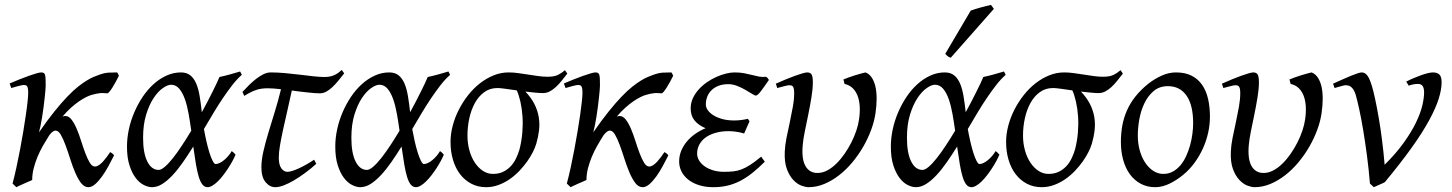

<svg xmlns="http://www.w3.org/2000/svg" viewBox="-20 -758 6036 798"><path d="M454.1 -112.3Q443.8 -91.8 431.2 -68.4Q418.5 -44.9 404.5 -25.4Q390.6 -5.9 376 7.1Q361.3 20 347.2 20Q330.1 20 316.9 2.7Q303.7 -14.6 292.5 -41Q281.2 -67.4 271.7 -97.7Q262.2 -127.9 252.4 -154.3Q242.7 -180.7 232.7 -198Q222.7 -215.3 210.4 -215.3Q205.1 -215.3 198.5 -210.2Q191.9 -205.1 185.1 -196.3Q171.4 -174.8 158.4 -152.1Q145.5 -129.4 135.7 -105.7Q126 -82 119.9 -57.9Q113.8 -33.7 113.8 -9.8Q106.9 -6.8 98.1 -2.9Q89.4 1 80.3 4.9Q71.3 8.8 62.5 12.9Q53.7 17.1 47.9 20L32.2 4.9Q40.5 -25.9 48.3 -62.5Q56.2 -99.1 63.5 -137.2Q70.8 -175.3 76.9 -212.4Q83 -249.5 87.6 -281.2Q92.3 -313 94.7 -336.7Q97.2 -360.4 97.2 -372.1Q97.2 -383.3 95.9 -389.9Q94.7 -396.5 92.5 -399.7Q90.3 -402.8 86.9 -403.8Q83.5 -404.8 79.1 -404.8Q74.7 -404.8 66.2 -402.8Q57.6 -400.9 48.8 -398.4Q40 -396 26.9 -392.1L20 -411.1Q40.5 -419.9 61.3 -428.2Q82 -436.5 100.1 -442.9Q118.2 -449.2 131.6 -453.1Q145 -457 150.9 -457Q157.7 -457 161.6 -454.8Q165.5 -452.6 167.2 -446.8Q168.9 -440.9 169.4 -430.2Q169.9 -419.4 169.9 -401.9Q169.9 -396 168.7 -382.1Q167.5 -368.2 165.5 -350.1Q163.6 -332 160.9 -311.3Q158.2 -290.5 155 -271Q151.9 -251.5 148.4 -234.9Q145 -218.3 142.1 -208Q176.8 -258.3 206.3 -294.9Q235.8 -331.5 260.3 -356.9Q284.7 -382.3 304.9 -398.2Q325.2 -414.1 341.3 -423.8Q357.4 -433.6 369.6 -438.5Q381.8 -443.4 391.1 -446.8Q413.6 -455.1 431.2 -456.1Q448.7 -457 466.8 -457Q470.2 -452.6 471.4 -449.2Q472.7 -445.8 474.1 -442.9Q468.3 -430.7 460.9 -417.5Q453.6 -404.3 447 -393.8Q440.4 -383.3 434.6 -376.5Q428.7 -369.6 425.8 -370.1Q417 -370.6 409.9 -371.1Q402.8 -371.6 395.5 -370.8Q388.2 -370.1 380.1 -368.4Q372.1 -366.7 361.8 -363.8Q352.1 -361.3 338.6 -354.7Q325.2 -348.1 309.1 -337.2Q293 -326.2 275.1 -310.3Q257.3 -294.4 239.7 -273.4Q243.7 -274.9 246.3 -275.4Q249 -275.9 251.5 -275.9Q266.1 -275.9 277.8 -260.3Q289.6 -244.6 299.3 -221.4Q309.1 -198.2 317.6 -170.9Q326.2 -143.6 335 -120.4Q343.8 -97.2 353.3 -81.5Q362.8 -65.9 375 -65.9Q382.8 -65.9 391.4 -71.8Q399.9 -77.6 408 -86.4Q416 -95.2 423.8 -105.7Q431.6 -116.2 438 -126Q443.8 -122.1 446.8 -120.1Q449.7 -118.2 454.1 -112.3Z M639.2 -51.8Q649.9 -51.8 665.3 -64.9Q680.7 -78.1 698.5 -100.6Q716.3 -123 735.8 -152.6Q755.4 -182.1 774.9 -214.8Q770 -250.5 763.9 -284.9Q757.8 -319.3 748.3 -346.2Q738.8 -373 724.9 -389.4Q710.9 -405.8 690.9 -405.8Q676.8 -405.8 656.7 -391.8Q636.7 -377.9 618.4 -350.3Q600.1 -322.8 587.4 -281.5Q574.7 -240.2 574.7 -185.1Q574.7 -121.6 592.3 -86.7Q609.9 -51.8 639.2 -51.8ZM984.9 -446.8Q964.8 -429.2 945.3 -404.1Q925.8 -378.9 906 -349.6Q886.2 -320.3 866.7 -287.6Q847.2 -254.9 827.6 -221.7Q832 -196.8 837.9 -170.9Q843.8 -145 850.3 -124Q856.9 -103 863.8 -89.6Q870.6 -76.2 876 -76.2Q883.8 -76.2 893.3 -80.8Q902.8 -85.4 912.1 -93.3Q921.4 -101.1 929.4 -110.6Q937.5 -120.1 942.9 -129.9Q949.2 -126 952.1 -122.6Q955.1 -119.1 959 -115.2Q953.6 -102.5 945.6 -87.6Q937.5 -72.8 927.7 -57.9Q918 -43 907 -28.8Q896 -14.6 885 -3.9Q874 6.8 863 13.4Q852.1 20 842.8 20Q830.6 20 821.8 9.5Q813 -1 806.4 -22.2Q799.8 -43.5 794.4 -75.2Q789.1 -106.9 783.2 -148.9Q761.7 -114.3 740.2 -83.5Q718.8 -52.7 697.3 -29.8Q675.8 -6.8 654.5 6.6Q633.3 20 611.8 20Q595.7 20 577.4 10.7Q559.1 1.5 543.7 -18.8Q528.3 -39.1 518.1 -71Q507.8 -103 507.8 -148.9Q507.8 -184.1 515.6 -220.5Q523.4 -256.8 538.1 -291Q552.7 -325.2 573 -355.5Q593.3 -385.7 618.2 -408.2Q643.1 -430.7 671.9 -443.8Q700.7 -457 731.9 -457Q755.9 -457 771 -444.8Q786.1 -432.6 795.4 -410.9Q804.7 -389.2 809.8 -358.6Q814.9 -328.1 818.8 -291.5Q831.5 -314.5 842.8 -336.2Q854 -357.9 863.5 -377Q873 -396 880.4 -411.6Q887.7 -427.2 892.1 -438Q913.1 -442.4 934.1 -448.2Q955.1 -454.1 978 -460.9Q981 -455.6 982.2 -452.9Q983.4 -450.2 984.9 -446.8Z M1294.4 -77.1Q1272 -56.6 1248 -39.1Q1224.1 -21.5 1201.7 -8.3Q1179.2 4.9 1159.2 12.5Q1139.2 20 1124.5 20Q1100.6 20 1083.5 -1.2Q1066.4 -22.5 1066.4 -62Q1066.4 -92.3 1074.7 -128.7Q1083 -165 1095.5 -206.5Q1107.9 -248 1122.1 -293.5Q1136.2 -338.9 1147.9 -387.2Q1131.3 -389.2 1117.4 -390.1Q1103.5 -391.1 1093.3 -391.1Q1079.6 -391.1 1068.4 -389.6Q1057.1 -388.2 1045.9 -384.5Q1034.7 -380.9 1022.5 -374.8Q1010.3 -368.7 995.1 -359.4L987.8 -376Q1000.5 -389.6 1014.9 -404.1Q1029.3 -418.5 1044.4 -430.2Q1059.6 -441.9 1075 -449.5Q1090.3 -457 1105 -457Q1133.8 -457 1165.3 -454.1Q1196.8 -451.2 1226.6 -447.5Q1256.3 -443.8 1283 -440.9Q1309.6 -438 1328.6 -438Q1342.3 -438 1353 -440.4Q1363.8 -442.9 1372.1 -447Q1380.4 -451.2 1387.2 -456.3Q1394 -461.4 1400.4 -467.3L1410.6 -453.1Q1398.4 -437.5 1386.2 -422.6Q1374 -407.7 1361.6 -396Q1349.1 -384.3 1336.2 -377.2Q1323.2 -370.1 1309.6 -370.1Q1299.8 -370.1 1286.6 -371.1Q1273.4 -372.1 1258.3 -373.8Q1243.2 -375.5 1226.3 -377.4Q1209.5 -379.4 1192.9 -381.8Q1183.1 -335 1173.3 -293.5Q1163.6 -252 1156 -216.8Q1148.4 -181.6 1143.6 -153.1Q1138.7 -124.5 1138.7 -103Q1138.7 -72.8 1149.4 -58.3Q1160.2 -43.9 1173.8 -43.9Q1182.6 -43.9 1194.6 -47.6Q1206.5 -51.3 1221.2 -57.9Q1235.8 -64.5 1252.2 -73.7Q1268.6 -83 1285.6 -94.2Z M1504.9 -51.8Q1515.6 -51.8 1531 -64.9Q1546.4 -78.1 1564.2 -100.6Q1582 -123 1601.6 -152.6Q1621.1 -182.1 1640.6 -214.8Q1635.7 -250.5 1629.6 -284.9Q1623.5 -319.3 1614 -346.2Q1604.5 -373 1590.6 -389.4Q1576.7 -405.8 1556.6 -405.8Q1542.5 -405.8 1522.5 -391.8Q1502.4 -377.9 1484.1 -350.3Q1465.8 -322.8 1453.1 -281.5Q1440.4 -240.2 1440.4 -185.1Q1440.4 -121.6 1458 -86.7Q1475.6 -51.8 1504.9 -51.8ZM1850.6 -446.8Q1830.6 -429.2 1811 -404.1Q1791.5 -378.9 1771.7 -349.6Q1752 -320.3 1732.4 -287.6Q1712.9 -254.9 1693.4 -221.7Q1697.8 -196.8 1703.6 -170.9Q1709.5 -145 1716.1 -124Q1722.7 -103 1729.5 -89.6Q1736.3 -76.2 1741.7 -76.2Q1749.5 -76.2 1759 -80.8Q1768.6 -85.4 1777.8 -93.3Q1787.1 -101.1 1795.2 -110.6Q1803.2 -120.1 1808.6 -129.9Q1814.9 -126 1817.9 -122.6Q1820.8 -119.1 1824.7 -115.2Q1819.3 -102.5 1811.3 -87.6Q1803.2 -72.8 1793.5 -57.9Q1783.7 -43 1772.7 -28.8Q1761.7 -14.6 1750.7 -3.9Q1739.7 6.8 1728.8 13.4Q1717.8 20 1708.5 20Q1696.3 20 1687.5 9.5Q1678.7 -1 1672.1 -22.2Q1665.5 -43.5 1660.2 -75.2Q1654.8 -106.9 1648.9 -148.9Q1627.4 -114.3 1606 -83.5Q1584.5 -52.7 1563 -29.8Q1541.5 -6.8 1520.3 6.6Q1499 20 1477.5 20Q1461.4 20 1443.1 10.7Q1424.8 1.5 1409.4 -18.8Q1394 -39.1 1383.8 -71Q1373.5 -103 1373.5 -148.9Q1373.5 -184.1 1381.3 -220.5Q1389.2 -256.8 1403.8 -291Q1418.5 -325.2 1438.7 -355.5Q1459 -385.7 1483.9 -408.2Q1508.8 -430.7 1537.6 -443.8Q1566.4 -457 1597.7 -457Q1621.6 -457 1636.7 -444.8Q1651.9 -432.6 1661.1 -410.9Q1670.4 -389.2 1675.5 -358.6Q1680.7 -328.1 1684.6 -291.5Q1697.3 -314.5 1708.5 -336.2Q1719.7 -357.9 1729.2 -377Q1738.8 -396 1746.1 -411.6Q1753.4 -427.2 1757.8 -438Q1778.8 -442.4 1799.8 -448.2Q1820.8 -454.1 1843.8 -460.9Q1846.7 -455.6 1847.9 -452.9Q1849.1 -450.2 1850.6 -446.8Z M2113.3 -406.2Q2111.3 -406.2 2114.3 -404.8Q2113.3 -405.8 2113.3 -406.2ZM2139.2 -137.2Q2147.9 -171.4 2150.9 -206.5Q2153.8 -241.7 2151.6 -274.2Q2149.4 -306.6 2143.1 -334.7Q2136.7 -362.8 2127.9 -382.3Q2101.1 -386.2 2079.1 -389.2Q2057.1 -392.1 2047.9 -392.1Q2016.1 -392.1 1992.7 -375Q1969.2 -357.9 1953.9 -330.1Q1938.5 -302.2 1930.7 -266.8Q1922.9 -231.4 1922.9 -194.8Q1922.9 -162.1 1930.9 -133.1Q1939 -104 1953.4 -82.3Q1967.8 -60.5 1987.1 -47.9Q2006.3 -35.2 2028.8 -35.2Q2052.2 -35.2 2070.1 -43.5Q2087.9 -51.8 2101.6 -65.9Q2115.2 -80.1 2124.3 -98.6Q2133.3 -117.2 2139.2 -137.2ZM2337.9 -452.1Q2325.7 -436.5 2314 -421.9Q2302.2 -407.2 2290 -396Q2277.8 -384.8 2264.6 -377.9Q2251.5 -371.1 2236.8 -371.1Q2224.1 -371.1 2204.8 -373Q2185.5 -375 2163.6 -377.4Q2188 -351.6 2201.2 -325.4Q2214.4 -299.3 2219 -272.2Q2223.6 -245.1 2220.5 -217.3Q2217.3 -189.5 2209 -161.1Q2204.6 -146 2195.1 -126.7Q2185.5 -107.4 2171.4 -87.4Q2157.2 -67.4 2138.9 -48.1Q2120.6 -28.8 2098.9 -13.7Q2077.1 1.5 2052.2 10.7Q2027.3 20 2000.5 20Q1966.3 20 1939 5.6Q1911.6 -8.8 1892.3 -33.9Q1873 -59.1 1862.8 -93.5Q1852.5 -127.9 1852.5 -168Q1852.5 -201.2 1861.6 -235.6Q1870.6 -270 1887 -302Q1903.3 -334 1925.5 -362.3Q1947.8 -390.6 1974.6 -411.6Q2001.5 -432.6 2031.7 -444.8Q2062 -457 2093.8 -457Q2113.3 -457 2134 -454.1Q2154.8 -451.2 2175.5 -448Q2196.3 -444.8 2216.6 -441.9Q2236.8 -439 2255.9 -439Q2283.7 -439 2299.6 -447Q2315.4 -455.1 2328.1 -466.3Z M2757.8 -112.3Q2747.6 -91.8 2734.9 -68.4Q2722.2 -44.9 2708.3 -25.4Q2694.3 -5.9 2679.7 7.1Q2665 20 2650.9 20Q2633.8 20 2620.6 2.7Q2607.4 -14.6 2596.2 -41Q2585 -67.4 2575.4 -97.7Q2565.9 -127.9 2556.2 -154.3Q2546.4 -180.7 2536.4 -198Q2526.4 -215.3 2514.2 -215.3Q2508.8 -215.3 2502.2 -210.2Q2495.6 -205.1 2488.8 -196.3Q2475.1 -174.8 2462.2 -152.1Q2449.2 -129.4 2439.5 -105.7Q2429.7 -82 2423.6 -57.9Q2417.5 -33.7 2417.5 -9.8Q2410.6 -6.8 2401.9 -2.9Q2393.1 1 2384 4.9Q2375 8.8 2366.2 12.9Q2357.4 17.1 2351.6 20L2335.9 4.9Q2344.2 -25.9 2352.1 -62.5Q2359.9 -99.1 2367.2 -137.2Q2374.5 -175.3 2380.6 -212.4Q2386.7 -249.5 2391.4 -281.2Q2396 -313 2398.4 -336.7Q2400.9 -360.4 2400.9 -372.1Q2400.9 -383.3 2399.7 -389.9Q2398.4 -396.5 2396.2 -399.7Q2394 -402.8 2390.6 -403.8Q2387.2 -404.8 2382.8 -404.8Q2378.4 -404.8 2369.9 -402.8Q2361.3 -400.9 2352.5 -398.4Q2343.8 -396 2330.6 -392.1L2323.7 -411.1Q2344.2 -419.9 2365 -428.2Q2385.7 -436.5 2403.8 -442.9Q2421.9 -449.2 2435.3 -453.1Q2448.7 -457 2454.6 -457Q2461.4 -457 2465.3 -454.8Q2469.2 -452.6 2470.9 -446.8Q2472.7 -440.9 2473.1 -430.2Q2473.6 -419.4 2473.6 -401.9Q2473.6 -396 2472.4 -382.1Q2471.2 -368.2 2469.2 -350.1Q2467.3 -332 2464.6 -311.3Q2461.9 -290.5 2458.7 -271Q2455.6 -251.5 2452.1 -234.9Q2448.7 -218.3 2445.8 -208Q2480.5 -258.3 2510 -294.9Q2539.6 -331.5 2564 -356.9Q2588.4 -382.3 2608.6 -398.2Q2628.9 -414.1 2645 -423.8Q2661.1 -433.6 2673.3 -438.5Q2685.5 -443.4 2694.8 -446.8Q2717.3 -455.1 2734.9 -456.1Q2752.4 -457 2770.5 -457Q2773.9 -452.6 2775.1 -449.2Q2776.4 -445.8 2777.8 -442.9Q2772 -430.7 2764.6 -417.5Q2757.3 -404.3 2750.7 -393.8Q2744.1 -383.3 2738.3 -376.5Q2732.4 -369.6 2729.5 -370.1Q2720.7 -370.6 2713.6 -371.1Q2706.5 -371.6 2699.2 -370.8Q2691.9 -370.1 2683.8 -368.4Q2675.8 -366.7 2665.5 -363.8Q2655.8 -361.3 2642.3 -354.7Q2628.9 -348.1 2612.8 -337.2Q2596.7 -326.2 2578.9 -310.3Q2561 -294.4 2543.5 -273.4Q2547.4 -274.9 2550 -275.4Q2552.7 -275.9 2555.2 -275.9Q2569.8 -275.9 2581.5 -260.3Q2593.3 -244.6 2603 -221.4Q2612.8 -198.2 2621.3 -170.9Q2629.9 -143.6 2638.7 -120.4Q2647.5 -97.2 2657 -81.5Q2666.5 -65.9 2678.7 -65.9Q2686.5 -65.9 2695.1 -71.8Q2703.6 -77.6 2711.7 -86.4Q2719.7 -95.2 2727.5 -105.7Q2735.4 -116.2 2741.7 -126Q2747.6 -122.1 2750.5 -120.1Q2753.4 -118.2 2757.8 -112.3Z M3175.8 -425.8Q3153.8 -393.6 3141.1 -377.2Q3128.4 -360.8 3121.6 -360.8Q3116.7 -360.8 3105.2 -368.2Q3093.8 -375.5 3078.1 -384.5Q3062.5 -393.6 3043.9 -400.9Q3025.4 -408.2 3006.8 -408.2Q2984.4 -408.2 2967 -401.6Q2949.7 -395 2937.7 -383.5Q2925.8 -372.1 2919.7 -356.7Q2913.6 -341.3 2913.6 -323.2Q2913.6 -312.5 2921.1 -301Q2928.7 -289.6 2943.6 -279.8Q2958.5 -270 2980.7 -263.7Q3002.9 -257.3 3031.7 -257.3Q3047.4 -257.3 3061.8 -259.3Q3076.2 -261.2 3088.4 -264.2L3095.2 -253.9L3072.8 -203.1Q3057.6 -208 3040.5 -210.4Q3023.4 -212.9 3007.8 -212.9Q2980 -212.9 2956.3 -206.5Q2932.6 -200.2 2915 -188.2Q2897.5 -176.3 2887.5 -158.7Q2877.4 -141.1 2877.4 -119.1Q2877.4 -105 2885.5 -91.3Q2893.6 -77.6 2908.2 -67.1Q2922.9 -56.6 2943.4 -50.3Q2963.9 -43.9 2988.8 -43.9Q3010.7 -43.9 3027.8 -45.7Q3044.9 -47.4 3062 -54Q3079.1 -60.5 3098.4 -73Q3117.7 -85.4 3143.6 -106.9L3158.7 -85.9Q3130.9 -58.1 3105.5 -38.1Q3080.1 -18.1 3054.4 -5.1Q3028.8 7.8 3002 13.9Q2975.1 20 2944.8 20Q2912.1 20 2885.7 11.7Q2859.4 3.4 2841.1 -11Q2822.8 -25.4 2812.7 -44.9Q2802.7 -64.5 2802.7 -86.9Q2802.7 -110.4 2811.5 -131.6Q2820.3 -152.8 2835.2 -170.4Q2850.1 -188 2870.1 -201.9Q2890.1 -215.8 2912.6 -225.1Q2883.3 -237.3 2866.9 -257.1Q2850.6 -276.9 2850.6 -307.1Q2850.6 -329.6 2859.6 -349.4Q2868.7 -369.1 2883.5 -385.7Q2898.4 -402.3 2917.7 -415.8Q2937 -429.2 2957.3 -438.2Q2977.5 -447.3 2997.1 -452.1Q3016.6 -457 3032.7 -457Q3055.7 -457 3073.2 -453.6Q3090.8 -450.2 3106 -446.3Q3121.1 -442.4 3134.8 -439.7Q3148.4 -437 3163.6 -439Q3168 -436.5 3170.4 -433.6Q3172.9 -430.7 3175.8 -425.8Z M3618.7 -287.1Q3613.8 -253.4 3600.6 -217.8Q3587.4 -182.1 3567.6 -147.9Q3547.9 -113.8 3522.5 -83.3Q3497.1 -52.7 3467.5 -29.8Q3438 -6.8 3405.8 6.6Q3373.5 20 3340.3 20Q3328.6 20 3311.3 13.7Q3293.9 7.3 3277.8 -9.3Q3261.7 -25.9 3250.7 -54.7Q3239.7 -83.5 3241.7 -127.9Q3242.7 -154.3 3249 -185.5Q3255.4 -216.8 3262.5 -249.5Q3269.5 -282.2 3275.1 -313.5Q3280.8 -344.7 3280.8 -371.1Q3280.8 -382.3 3279.3 -388.9Q3277.8 -395.5 3275.1 -398.7Q3272.5 -401.9 3268.8 -402.8Q3265.1 -403.8 3260.7 -403.8Q3256.3 -403.8 3248 -401.9Q3239.7 -399.9 3231.4 -397.7Q3223.1 -395.5 3210.4 -392.1L3204.6 -410.2Q3225.1 -419.4 3245.8 -428Q3266.6 -436.5 3284.2 -442.9Q3301.8 -449.2 3315.2 -453.1Q3328.6 -457 3334.5 -457Q3348.6 -457 3353.5 -447.8Q3358.4 -438.5 3358.4 -416Q3358.4 -388.2 3352.5 -353Q3346.7 -317.9 3339.4 -282Q3332 -246.1 3325.2 -212.9Q3318.4 -179.7 3316.4 -155.8Q3311 -97.2 3327.6 -68.1Q3344.2 -39.1 3377.4 -39.1Q3398.4 -39.1 3418.5 -49.8Q3438.5 -60.5 3456.5 -78.4Q3474.6 -96.2 3490.5 -119.1Q3506.3 -142.1 3518.8 -166.7Q3531.2 -191.4 3539.3 -215.8Q3547.4 -240.2 3550.3 -261.2Q3554.7 -290.5 3553.2 -315.4Q3551.8 -340.3 3544.4 -359.6Q3537.1 -378.9 3523.7 -391.8Q3510.3 -404.8 3490.2 -409.2L3485.4 -427.7Q3494.1 -431.6 3506.1 -435.8Q3518.1 -439.9 3530.8 -444.1Q3543.5 -448.2 3555.4 -451.4Q3567.4 -454.6 3576.7 -457Q3605 -447.3 3617.2 -403.3Q3623.5 -379.9 3623.5 -347.7Q3623.5 -320.3 3618.7 -287.1Z M3814 -51.8Q3824.7 -51.8 3840.1 -64.9Q3855.5 -78.1 3873.3 -100.6Q3891.1 -123 3910.6 -152.6Q3930.2 -182.1 3949.7 -214.8Q3944.8 -250.5 3938.7 -284.9Q3932.6 -319.3 3923.1 -346.2Q3913.6 -373 3899.7 -389.4Q3885.7 -405.8 3865.7 -405.8Q3851.6 -405.8 3831.5 -391.8Q3811.5 -377.9 3793.2 -350.3Q3774.9 -322.8 3762.2 -281.5Q3749.5 -240.2 3749.5 -185.1Q3749.5 -121.6 3767.1 -86.7Q3784.7 -51.8 3814 -51.8ZM4159.7 -446.8Q4139.6 -429.2 4120.1 -404.1Q4100.6 -378.9 4080.8 -349.6Q4061 -320.3 4041.5 -287.6Q4022 -254.9 4002.4 -221.7Q4006.8 -196.8 4012.7 -170.9Q4018.6 -145 4025.1 -124Q4031.7 -103 4038.6 -89.6Q4045.4 -76.2 4050.8 -76.2Q4058.6 -76.2 4068.1 -80.8Q4077.6 -85.4 4086.9 -93.3Q4096.2 -101.1 4104.2 -110.6Q4112.3 -120.1 4117.7 -129.9Q4124 -126 4127 -122.6Q4129.9 -119.1 4133.8 -115.2Q4128.4 -102.5 4120.4 -87.6Q4112.3 -72.8 4102.5 -57.9Q4092.8 -43 4081.8 -28.8Q4070.8 -14.6 4059.8 -3.9Q4048.8 6.8 4037.8 13.4Q4026.9 20 4017.6 20Q4005.4 20 3996.6 9.5Q3987.8 -1 3981.2 -22.2Q3974.6 -43.5 3969.2 -75.2Q3963.9 -106.9 3958 -148.9Q3936.5 -114.3 3915 -83.5Q3893.6 -52.7 3872.1 -29.8Q3850.6 -6.8 3829.3 6.6Q3808.1 20 3786.6 20Q3770.5 20 3752.2 10.7Q3733.9 1.5 3718.5 -18.8Q3703.1 -39.1 3692.9 -71Q3682.6 -103 3682.6 -148.9Q3682.6 -184.1 3690.4 -220.5Q3698.2 -256.8 3712.9 -291Q3727.5 -325.2 3747.8 -355.5Q3768.1 -385.7 3793 -408.2Q3817.9 -430.7 3846.7 -443.8Q3875.5 -457 3906.7 -457Q3930.7 -457 3945.8 -444.8Q3960.9 -432.6 3970.2 -410.9Q3979.5 -389.2 3984.6 -358.6Q3989.7 -328.1 3993.7 -291.5Q4006.3 -314.5 4017.6 -336.2Q4028.8 -357.9 4038.3 -377Q4047.9 -396 4055.2 -411.6Q4062.5 -427.2 4066.9 -438Q4087.9 -442.4 4108.9 -448.2Q4129.9 -454.1 4152.8 -460.9Q4155.8 -455.6 4157 -452.9Q4158.2 -450.2 4159.7 -446.8ZM3931.6 -518.1Q3924.3 -520.5 3920.2 -523.4Q3916 -526.4 3908.7 -534.2L4014.6 -713.9Q4022.5 -716.8 4033.2 -720.2Q4043.9 -723.6 4055.4 -726.8Q4066.9 -730 4078.4 -732.7Q4089.8 -735.4 4098.6 -737.8L4110.8 -721.2Z M4422.4 -406.2Q4420.4 -406.2 4423.3 -404.8Q4422.4 -405.8 4422.4 -406.2ZM4448.2 -137.2Q4457 -171.4 4460 -206.5Q4462.9 -241.7 4460.7 -274.2Q4458.5 -306.6 4452.1 -334.7Q4445.8 -362.8 4437 -382.3Q4410.2 -386.2 4388.2 -389.2Q4366.2 -392.1 4356.9 -392.1Q4325.2 -392.1 4301.8 -375Q4278.3 -357.9 4262.9 -330.1Q4247.6 -302.2 4239.7 -266.8Q4231.9 -231.4 4231.9 -194.8Q4231.9 -162.1 4240 -133.1Q4248 -104 4262.5 -82.3Q4276.9 -60.5 4296.1 -47.9Q4315.4 -35.2 4337.9 -35.2Q4361.3 -35.2 4379.2 -43.5Q4397 -51.8 4410.6 -65.9Q4424.3 -80.1 4433.3 -98.6Q4442.4 -117.2 4448.2 -137.2ZM4647 -452.1Q4634.8 -436.5 4623 -421.9Q4611.3 -407.2 4599.1 -396Q4586.9 -384.8 4573.7 -377.9Q4560.5 -371.1 4545.9 -371.1Q4533.2 -371.1 4513.9 -373Q4494.6 -375 4472.7 -377.4Q4497.1 -351.6 4510.3 -325.4Q4523.4 -299.3 4528.1 -272.2Q4532.7 -245.1 4529.5 -217.3Q4526.4 -189.5 4518.1 -161.1Q4513.7 -146 4504.2 -126.7Q4494.6 -107.4 4480.5 -87.4Q4466.3 -67.4 4448 -48.1Q4429.7 -28.8 4408 -13.7Q4386.2 1.5 4361.3 10.7Q4336.4 20 4309.6 20Q4275.4 20 4248 5.6Q4220.7 -8.8 4201.4 -33.9Q4182.1 -59.1 4171.9 -93.5Q4161.6 -127.9 4161.6 -168Q4161.6 -201.2 4170.7 -235.6Q4179.7 -270 4196 -302Q4212.4 -334 4234.6 -362.3Q4256.8 -390.6 4283.7 -411.6Q4310.5 -432.6 4340.8 -444.8Q4371.1 -457 4402.8 -457Q4422.4 -457 4443.1 -454.1Q4463.9 -451.2 4484.6 -448Q4505.4 -444.8 4525.6 -441.9Q4545.9 -439 4564.9 -439Q4592.8 -439 4608.6 -447Q4624.5 -455.1 4637.2 -466.3Z M4939 -246.1Q4939 -320.8 4911.6 -360.4Q4884.3 -399.9 4834 -399.9Q4798.8 -399.9 4774.9 -379.6Q4751 -359.4 4736.3 -328.6Q4721.7 -297.9 4715.3 -262Q4709 -226.1 4709 -194.8Q4709 -162.1 4717 -133.1Q4725.1 -104 4739.5 -82.3Q4753.9 -60.5 4773.2 -47.9Q4792.5 -35.2 4814.9 -35.2Q4837.4 -35.2 4855.2 -45.2Q4873 -55.2 4887 -72Q4900.9 -88.9 4910.6 -110.6Q4920.4 -132.3 4926.8 -155.8Q4933.1 -179.2 4936 -202.6Q4939 -226.1 4939 -246.1ZM5008.8 -272.9Q5008.8 -240.2 5001.5 -206.8Q4994.1 -173.3 4980 -141.8Q4965.8 -110.4 4945.1 -81.8Q4924.3 -53.2 4897 -30.8Q4884.3 -20.5 4870.1 -11.2Q4856 -2 4841.3 5.1Q4826.7 12.2 4811.5 16.1Q4796.4 20 4781.7 20Q4747.6 20 4720.9 5.6Q4694.3 -8.8 4676 -33.9Q4657.7 -59.1 4648.2 -93.5Q4638.7 -127.9 4638.7 -168Q4638.7 -203.1 4644.5 -235.6Q4650.4 -268.1 4663.6 -298.3Q4676.8 -328.6 4698.7 -356.4Q4720.7 -384.3 4752.9 -410.2Q4777.8 -429.7 4807.6 -443.4Q4837.4 -457 4867.7 -457Q4905.8 -457 4932.6 -443.4Q4959.5 -429.7 4976.3 -405.3Q4993.2 -380.9 5001 -347.2Q5008.8 -313.5 5008.8 -272.9Z M5472.7 -287.1Q5467.8 -253.4 5454.6 -217.8Q5441.4 -182.1 5421.6 -147.9Q5401.9 -113.8 5376.5 -83.3Q5351.1 -52.7 5321.5 -29.8Q5292 -6.8 5259.8 6.6Q5227.5 20 5194.3 20Q5182.6 20 5165.3 13.7Q5147.9 7.3 5131.8 -9.3Q5115.7 -25.9 5104.7 -54.7Q5093.8 -83.5 5095.7 -127.9Q5096.7 -154.3 5103 -185.5Q5109.4 -216.8 5116.5 -249.5Q5123.5 -282.2 5129.2 -313.5Q5134.8 -344.7 5134.8 -371.1Q5134.8 -382.3 5133.3 -388.9Q5131.8 -395.5 5129.2 -398.7Q5126.5 -401.9 5122.8 -402.8Q5119.1 -403.8 5114.7 -403.8Q5110.4 -403.8 5102.1 -401.9Q5093.8 -399.9 5085.4 -397.7Q5077.1 -395.5 5064.5 -392.1L5058.6 -410.2Q5079.1 -419.4 5099.9 -428Q5120.6 -436.5 5138.2 -442.9Q5155.8 -449.2 5169.2 -453.1Q5182.6 -457 5188.5 -457Q5202.6 -457 5207.5 -447.8Q5212.4 -438.5 5212.4 -416Q5212.4 -388.2 5206.5 -353Q5200.7 -317.9 5193.4 -282Q5186 -246.1 5179.2 -212.9Q5172.4 -179.7 5170.4 -155.8Q5165 -97.2 5181.6 -68.1Q5198.2 -39.1 5231.4 -39.1Q5252.4 -39.1 5272.5 -49.8Q5292.5 -60.5 5310.5 -78.4Q5328.6 -96.2 5344.5 -119.1Q5360.4 -142.1 5372.8 -166.7Q5385.3 -191.4 5393.3 -215.8Q5401.4 -240.2 5404.3 -261.2Q5408.7 -290.5 5407.2 -315.4Q5405.8 -340.3 5398.4 -359.6Q5391.1 -378.9 5377.7 -391.8Q5364.3 -404.8 5344.2 -409.2L5339.4 -427.7Q5348.1 -431.6 5360.1 -435.8Q5372.1 -439.9 5384.8 -444.1Q5397.5 -448.2 5409.4 -451.4Q5421.4 -454.6 5430.7 -457Q5459 -447.3 5471.2 -403.3Q5477.5 -379.9 5477.5 -347.7Q5477.5 -320.3 5472.7 -287.1Z M5971.7 -416Q5971.7 -386.2 5959.7 -347.9Q5947.8 -309.6 5920.4 -259Q5893.1 -208.5 5847.7 -144.8Q5802.2 -81.1 5735.8 -1Q5731.4 1.5 5725.6 4.2Q5719.7 6.8 5713.4 9.5Q5707 12.2 5700.9 15.1Q5694.8 18.1 5689.9 20L5673.8 4.9Q5668.9 -55.2 5661.4 -111.8Q5653.8 -168.5 5645.8 -217Q5637.7 -265.6 5629.4 -303.5Q5621.1 -341.3 5614.7 -363.8Q5610.8 -377 5605.7 -384.8Q5600.6 -392.6 5595 -397Q5589.4 -401.4 5583.7 -402.6Q5578.1 -403.8 5573.7 -403.8Q5569.3 -403.8 5561.5 -401.9Q5553.7 -399.9 5546.1 -397.7Q5538.6 -395.5 5526.9 -392.1L5520.5 -410.2Q5541 -419.4 5560.1 -428Q5579.1 -436.5 5594.7 -442.9Q5610.4 -449.2 5622.1 -453.1Q5633.8 -457 5639.6 -457Q5653.8 -457 5663.8 -443.1Q5673.8 -429.2 5683.6 -395Q5689 -376.5 5696 -343.5Q5703.1 -310.5 5710.4 -268.1Q5717.8 -225.6 5724.1 -175.8Q5730.5 -126 5734.9 -73.2Q5782.7 -120.6 5814.5 -165Q5846.2 -209.5 5865 -248.3Q5883.8 -287.1 5891.4 -319.1Q5898.9 -351.1 5898.9 -374Q5898.9 -391.1 5893.1 -400.1Q5887.2 -409.2 5873.5 -409.2Q5865.2 -409.2 5855.2 -407.5Q5845.2 -405.8 5835 -401.9L5824.7 -418.9Q5838.9 -426.3 5855 -433.1Q5871.1 -439.9 5886.2 -445.3Q5901.4 -450.7 5914.3 -453.9Q5927.2 -457 5935.5 -457Q5953.1 -457 5962.4 -448.2Q5971.7 -439.5 5971.7 -416Z"/></svg>

Font: Akkhara
Style: Italic
Weight: 400
Italic angle: -7°
Designer: J. Victor Gaultney
Version: Version 1.00 June 13, 2006, initial release